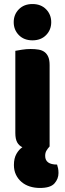

<svg xmlns="http://www.w3.org/2000/svg" viewBox="-20 -731 322 952"><path d="M48 -621Q48 -659 73.5 -685Q99 -711 141 -711Q183 -711 208.5 -685Q234 -659 234 -621Q234 -583 208.5 -557Q183 -531 141 -531Q99 -531 73.5 -557Q48 -583 48 -621ZM91 -1Q74 -9 65 -25.5Q56 -42 56 -72V-479Q67 -481 88.5 -484.5Q110 -488 132 -488Q154 -488 171.5 -485Q189 -482 201 -473Q213 -464 219.5 -448.5Q226 -433 226 -408V-5Q216 6 210 16.5Q204 27 204 42Q204 85 263 85Q266 94 268 104Q270 114 270 127Q270 156 250 178.5Q230 201 178 201Q151 201 127.5 193.5Q104 186 86.5 171Q69 156 59 135Q49 114 49 87Q49 54 61.5 32Q74 10 91 -1Z"/></svg>

Font: Baloo Bhai
Style: Regular
Weight: 400
Designer: Supriya Tembe, Noopur Datye and Ek Type
Foundry: Ek Type
Version: Version 1.443;PS 1.000;hotconv 16.6.51;makeotf.lib2.5.65220;